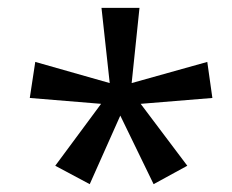

<svg xmlns="http://www.w3.org/2000/svg" viewBox="-20 -793 591 490"><path d="M336 -773 316 -581 509 -635 522 -543 339 -528 458 -370 372 -323 287 -498 209 -323 121 -370 238 -528 56 -543 70 -635 260 -581 239 -773Z"/></svg>

Font: telugu115
Style: Regular
Weight: 400
Designer: Jelle Bosma - Monotype Design Team
Foundry: Monotype Imaging Inc.
Version: Version 2.003